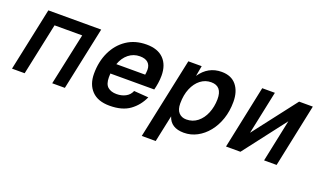

<svg xmlns="http://www.w3.org/2000/svg" viewBox="-72 -961 2545 1526"><g transform="rotate(20 1200.0 -198.0)"><path d="M20 0 133 -534H580L467 0H360L454 -439H220L127 0Z M848 12Q749 12 697.5 -41.5Q646 -95 646 -186Q646 -288 684.5 -369.5Q723 -451 793.5 -498.5Q864 -546 961 -546Q1056 -546 1106 -495Q1156 -444 1156 -353Q1156 -321 1151 -289Q1146 -257 1139 -231H768Q767 -215 767 -199Q767 -141 794.5 -117.5Q822 -94 869 -94Q912 -94 945.5 -112Q979 -130 993 -165L1116 -156Q1082 -80 1018 -34Q954 12 848 12ZM943 -440Q889 -440 848 -407Q807 -374 787 -317H1031Q1032 -326 1033.5 -335Q1035 -344 1035 -359Q1035 -397 1012 -418.5Q989 -440 943 -440Z M1172 150 1317 -534H1430L1414 -446Q1482 -546 1596 -546Q1678 -546 1721 -493.5Q1764 -441 1764 -353Q1764 -275 1741.5 -208.5Q1719 -142 1679 -92.5Q1639 -43 1587 -15.5Q1535 12 1476 12Q1366 12 1338 -76L1290 150ZM1459 -94Q1513 -94 1553 -126Q1593 -158 1615 -211.5Q1637 -265 1638 -329Q1639 -440 1546 -440Q1496 -440 1456.5 -409.5Q1417 -379 1394 -324.5Q1371 -270 1371 -198Q1371 -146 1395 -120Q1419 -94 1459 -94Z M1830 0 1942 -534H2049L1972 -168L2254 -534H2370L2258 0H2152L2227 -358L1952 0Z"/></g></svg>

Font: Geist Mono SemiBold
Style: Italic
Weight: 600
Italic angle: -12°
Monospace: yes
Designer: Basement.studio, Andrés Briganti, Mateo Zaragoza
Foundry: Basement.studio, Vercel, Andrés Briganti, Guido Ferreyra, Mateo Zaragoza
Version: Version 1.500; ttfautohint (v1.8.4.7-5d5b)